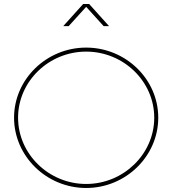

<svg xmlns="http://www.w3.org/2000/svg" viewBox="-20 -936 858 956"><path d="M394 -916 295 -806H322L409 -902L496 -806H523L424 -916ZM409 -699C212 -699 50 -542 50 -350C50 -158 212 0 409 0C606 0 768 -158 768 -350C768 -542 606 -699 409 -699ZM409 -679C595 -679 748 -531 748 -350C748 -169 595 -20 409 -20C223 -20 70 -169 70 -350C70 -531 223 -679 409 -679Z"/></svg>

Font: Montserrat Thin
Style: Regular
Weight: 250
Designer: Julieta Ulanovsky
Foundry: Julieta Ulanovsky
Version: Version 4.000